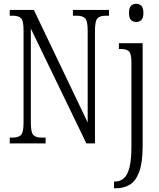

<svg xmlns="http://www.w3.org/2000/svg" viewBox="-20 -767 850 1027"><path d="M32 0V-31H46Q79 -31 92.5 -45Q106 -59 106 -111V-605Q106 -656 92.5 -669.5Q79 -683 48 -683H32V-714H161L449 -112V-605Q449 -655 435.5 -669Q422 -683 391 -683H370V-714H563V-683H546Q514 -683 501 -668.5Q488 -654 488 -603V0H442L145 -614V-111Q145 -59 158 -45Q171 -31 203 -31H224V0ZM708 -649Q693 -649 681.5 -659.5Q670 -670 670 -698Q670 -726 681.5 -736.5Q693 -747 708 -747Q724 -747 735.5 -736.5Q747 -726 747 -698Q747 -670 735.5 -659.5Q724 -649 708 -649ZM590 240V204H595Q622 204 642 187Q662 170 672.5 129Q683 88 683 15V-433Q683 -480 669.5 -492.5Q656 -505 625 -505H616V-536H743V13Q743 103 724.5 152.5Q706 202 674 221Q642 240 601 240Z"/></svg>

Font: Noto Serif ExtraCondensed Light
Style: Regular
Weight: 300
Width: 2
Designer: Monotype Design Team
Foundry: Monotype Imaging Inc.
Version: Version 2.014; ttfautohint (v1.8.4.7-5d5b)